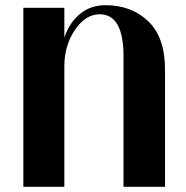

<svg xmlns="http://www.w3.org/2000/svg" viewBox="-20 -720 716 740"><path d="M616 0H456V-503Q456 -665 364 -665Q310 -665 269 -605Q228 -545 228 -464V0H70V-690H228V-575Q248 -634 289 -667Q330 -700 386 -700Q487 -700 551.5 -638Q616 -576 616 -452Z"/></svg>

Font: Trochut
Style: Bold
Weight: 700
Designer: Andreu Balius
Foundry: Andreu Balius
Version: Version 1.001